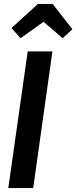

<svg xmlns="http://www.w3.org/2000/svg" viewBox="-20 -951 386 971"><path d="M84 -757.8 38.1 -809.1 171.9 -931.2H246.1L346.2 -803.2L296.9 -757.8L200.2 -840.8ZM245.1 -690.9 147.9 0H22L120.1 -690.9Z"/></svg>

Font: Fira Sans Compressed Medium
Style: Italic
Weight: 500
Width: 3
Italic angle: -8°
Designer: Carrois Corporate & Edenspiekermann AG
Foundry: Carrois Corporate GbR & Edenspiekermann AG
Version: Version 4.203;PS 004.203;hotconv 1.0.88;makeotf.lib2.5.64775